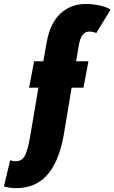

<svg xmlns="http://www.w3.org/2000/svg" viewBox="-145 -742 582 976"><path d="M-63.5 214.4C59.6 214.4 144 137.7 178.7 -54.2L219.2 -296.4H279.3L304.7 -430.7H241.7L254.9 -506.3C262.7 -558.6 279.8 -581.5 309.6 -581.5C319.8 -581.5 334.5 -579.6 344.2 -573.7L417 -692.9C397 -708 345.2 -721.7 291 -721.7C189.5 -721.7 115.2 -655.3 93.3 -531.7L75.2 -430.7H28.3L2.9 -296.4H50.3L9.3 -54.2C1 -4.9 -8.3 29.8 -18.1 48.8C-28.3 67.9 -43.9 77.6 -64.9 77.6C-78.1 77.6 -83.5 76.2 -93.3 72.3L-125 205.6C-105 211.4 -85 214.4 -63.5 214.4Z"/></svg>

Font: Roboto Flex Super Cond Black
Style: Italic
Weight: 900
Width: 3
Italic angle: -10°
Designer: Berlow after Robertson
Foundry: Google
Version: Version 3.200;Glyphs 3.3 (3311)